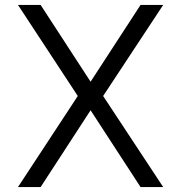

<svg xmlns="http://www.w3.org/2000/svg" viewBox="-20 -760 736 780"><path d="M53 0 296 -370 53 -740H145L348 -428L551 -740H643L399 -370L643 0H551L348 -312L145 0Z"/></svg>

Font: Be Vietnam Pro Light
Style: Regular
Weight: 300
Designer: Lam Bao, Tony Le, Vietanh Nguyen
Foundry: Yellow Type Foundry
Version: Version 1.002; ttfautohint (v1.8.3)